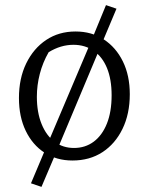

<svg xmlns="http://www.w3.org/2000/svg" viewBox="-20 -618 581 750"><path d="M202 -29 142 112 101 98 163 -49ZM263 9Q201 9 154 -21.5Q107 -52 80.5 -107Q54 -162 54 -235Q54 -312 82.5 -370.5Q111 -429 160.5 -462Q210 -495 275 -495Q338 -495 385.5 -464Q433 -433 460 -378Q487 -323 487 -250Q487 -173 458.5 -114.5Q430 -56 380 -23.5Q330 9 263 9ZM269 -40Q313 -40 346 -64.5Q379 -89 397.5 -135Q416 -181 416 -246Q416 -308 398 -352Q380 -396 346 -419.5Q312 -443 267 -443Q217 -443 170 -414Q147 -374 135.5 -329.5Q124 -285 124 -240Q124 -179 142.5 -133.5Q161 -88 193.5 -64Q226 -40 269 -40ZM336 -457 394 -598 435 -584 374 -439ZM163 -49 336 -457 374 -439 202 -29Z"/></svg>

Font: Piazzolla Thin Light
Style: Regular
Weight: 300
Version: Version 2.005